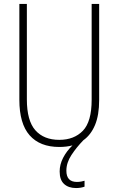

<svg xmlns="http://www.w3.org/2000/svg" viewBox="-20 -734 600 972"><path d="M316 130Q316 187 369 187Q381 187 391.5 185Q402 183 408 181V211Q400 214 389 216Q378 218 365 218Q327 218 304.5 197.5Q282 177 282 134Q282 99 299.5 65Q317 31 347 2Q317 10 280 10Q182 10 130 -49Q78 -108 78 -229V-714H116V-231Q116 -123 159 -74.5Q202 -26 280 -26Q355 -26 399.5 -72Q444 -118 444 -229V-714H482V-228Q482 -151 461 -101Q440 -51 402 -24Q367 12 341.5 51Q316 90 316 130Z"/></svg>

Font: Noto Sans Kannada Condensed ExtraLight
Style: Regular
Weight: 200
Width: 3
Designer: Jelle Bosma - Monotype Design Team
Foundry: Monotype Imaging Inc.
Version: Version 2.005; ttfautohint (v1.8.4.7-5d5b)